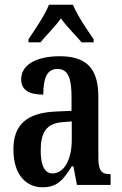

<svg xmlns="http://www.w3.org/2000/svg" viewBox="-20 -786 518 816"><path d="M101 -619V-606H152C176 -636 215 -673 239 -708C263 -673 302 -636 327 -606H378V-619C352 -657 308 -721 290 -766H188C171 -721 126 -657 101 -619ZM161 10C225 10 250 -24 285 -79H292L307 0H450V-46H447C410 -46 398 -62 398 -117V-375C398 -501 342 -547 233 -547C139 -547 70 -513 70 -449C70 -405 101 -384 164 -384C164 -451 178 -493 224 -493C272 -493 284 -449 284 -373V-315L218 -312C96 -307 37 -258 37 -151C37 -41 93 10 161 10ZM203 -49C168 -49 153 -86 153 -146C153 -222 176 -262 247 -267L285 -270V-191C285 -109 253 -49 203 -49Z"/></svg>

Font: Noto Serif Armenian ExtraCondensed SemiBold
Style: Regular
Weight: 600
Width: 2
Designer: Monotype Design Team
Foundry: Monotype Imaging Inc.
Version: Version 2.008